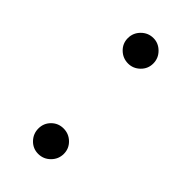

<svg xmlns="http://www.w3.org/2000/svg" viewBox="-169 -546 592 592"><g transform="rotate(45 126.5 -250.0)"><path d="M126 -391Q103 -391 86.5 -407Q70 -423 70 -446Q70 -469 86.5 -485.5Q103 -502 126 -502Q148 -502 164.5 -485.5Q181 -469 181 -446Q181 -423 164.5 -407Q148 -391 126 -391ZM127 2Q104 2 88 -14.5Q72 -31 72 -54Q72 -77 88 -93Q104 -109 127 -109Q150 -109 166.5 -93Q183 -77 183 -54Q183 -31 166.5 -14.5Q150 2 127 2Z"/></g></svg>

Font: Figtree
Style: Regular
Weight: 400
Designer: Erik Kennedy
Foundry: Erik Kennedy
Version: Version 2.002